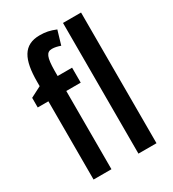

<svg xmlns="http://www.w3.org/2000/svg" viewBox="-185 -866 870 967"><g transform="rotate(-30 250.0 -382.5)"><path d="M259 -455V-542H175V-574C176 -650 186 -675 218 -675C234 -675 250 -671 267 -665L291 -746C257 -760 232 -765 199 -765C104 -765 71 -698 71 -568V-543L9 -511V-455H71V0H175V-455ZM437 0V-760H332V0Z"/></g></svg>

Font: Noto Sans Display Condensed Medium
Style: Regular
Weight: 500
Width: 3
Designer: Monotype Design Team
Foundry: Monotype Imaging Inc.
Version: Version 1.900